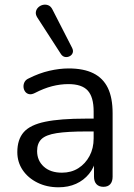

<svg xmlns="http://www.w3.org/2000/svg" viewBox="-20 -786 570 815"><path d="M228.5 9Q178.5 9 138.8 -10.8Q99 -30.5 76.2 -64.2Q53.5 -98 53.5 -140Q53.5 -194 80.8 -225Q108 -256 171.8 -269.2Q235.5 -282.5 345 -282.5H390.5V-228H346.5Q266 -228 220.2 -220.8Q174.5 -213.5 156 -195.5Q137.5 -177.5 137.5 -145Q137.5 -104.5 165.8 -78.8Q194 -53 243 -53Q282.5 -53 312.5 -72Q342.5 -91 360 -123.8Q377.5 -156.5 377.5 -198.5V-313Q377.5 -374 352.5 -401.5Q327.5 -429 270.5 -429Q236 -429 201 -420Q166 -411 127.5 -391Q113.5 -384 103 -386.5Q92.5 -389 86.5 -397.5Q80.5 -406 79.8 -416.8Q79 -427.5 84.2 -437.8Q89.5 -448 102.5 -453.5Q146 -475.5 189.2 -485.5Q232.5 -495.5 271.5 -495.5Q335 -495.5 376.2 -475Q417.5 -454.5 437.8 -412.8Q458 -371 458 -305.5V-36Q458 -15.5 448 -4.2Q438 7 419 7Q400 7 389.5 -4.2Q379 -15.5 379 -36V-112.5H388.5Q380 -75 357.8 -47.8Q335.5 -20.5 302.8 -5.8Q270 9 228.5 9ZM239 -556 138.5 -711.5Q130.5 -724 132.2 -735.2Q134 -746.5 142.2 -754.5Q150.5 -762.5 161.8 -765.2Q173 -768 184.5 -763.8Q196 -759.5 203 -745L286 -583Q292 -571 288.5 -561.5Q285 -552 275.5 -547.2Q266 -542.5 256 -544.2Q246 -546 239 -556Z"/></svg>

Font: Nunito ExtraLight
Style: Regular
Weight: 200
Designer: Vernon Adams
Foundry: Vernon Adams
Version: Version 3.602;April 4, 2023;FontCreator 14.0.0.2856 64-bit